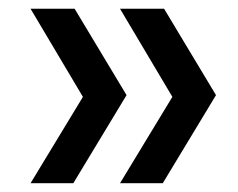

<svg xmlns="http://www.w3.org/2000/svg" viewBox="-20 -480 545 440"><path d="M353 -60.1H255L375 -258L255 -460H356L475 -262ZM148 -60.1H50L170 -258L50 -460H151L270 -262Z"/></svg>

Font: Retni Sans Medium
Style: Regular
Weight: 500
Designer: Vitaly Kuzmin
Foundry: ParaType Ltd.
Version: Version 1.00;March 2, 2019;FontCreator 11.5.0.2425 64-bit; t